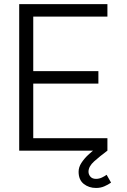

<svg xmlns="http://www.w3.org/2000/svg" viewBox="-20 -743 624 947"><path d="M465.3 -392.1V-330.6H144V-61.5H509.8V0H74.7V-722.7H509.8V-661.1H144V-392.1ZM505.9 119.1 527.8 157.7Q513.2 168 494.6 176Q476.1 184.1 453.6 184.1Q418.5 184.1 393.1 164.1Q367.7 144 367.7 104Q367.7 82 381.3 60.8Q395 39.6 414.3 21.5Q433.6 3.4 451.9 -10Q470.2 -23.4 479.5 -30.3L509.8 0Q471.7 28.3 444.1 53.2Q416.5 78.1 416.5 104Q416.5 117.2 425.8 128.2Q435.1 139.2 453.6 139.2Q468.8 139.2 482.7 132.6Q496.6 126 505.9 119.1Z"/></svg>

Font: Giphurs Light
Style: Regular
Weight: 300
Version: Version 0.920; ttfautohint (v1.8.4.7-5d5b)